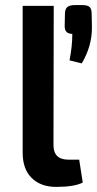

<svg xmlns="http://www.w3.org/2000/svg" viewBox="-20 -723 381 754"><path d="M303 -703Q324 -703 332 -695.5Q340 -688 340 -667L341 -614Q341 -541 301 -474L253 -486Q264 -541 264 -590Q234 -590 234 -620L235 -667Q235 -687 244 -695Q253 -703 274 -703ZM191 -700 190 -153Q190 -96 249 -96H291L305 -6Q271 11 201 11Q140 11 104.5 -24Q69 -59 69 -123V-700Z"/></svg>

Font: Exo 2 Semi Bold
Style: Regular
Weight: 600
Designer: Natanael Gama
Version: Version 1.001;PS 001.001;hotconv 1.0.88;makeotf.lib2.5.64775